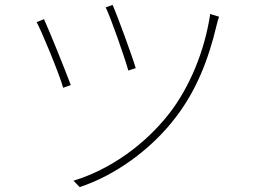

<svg xmlns="http://www.w3.org/2000/svg" viewBox="-20 -744 1040 781"><path d="M438 -724 410 -714C431 -671 488 -508 502 -457L532 -467C518 -515 458 -679 438 -724ZM835 -687C813 -537 751 -389 669 -283C570 -156 428 -54 279 -9L304 17C445 -29 594 -134 695 -267C778 -375 828 -501 861 -641C863 -650 868 -668 871 -676L835 -687ZM159 -666 129 -654C148 -620 220 -447 237 -387L268 -398C244 -462 181 -618 159 -666Z"/></svg>

Font: Noto Sans Japanese Thin
Style: Regular
Weight: 100
Designer: Ryoko NISHIZUKA (kana & ideographs); Paul D. Hunt (Latin, Greek & Cyrillic); Wenlong ZHANG (bopomofo); Sandoll Communica
Foundry: Adobe Systems Incorporated
Version: Version 1.000;PS 1;hotconv 1.0.78;makeotf.lib2.5.61930